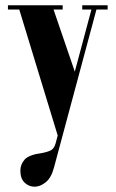

<svg xmlns="http://www.w3.org/2000/svg" viewBox="-20 -515 437 726"><path d="M267 -232 207 0H199L48 -495H177ZM184 119Q174 157 153 174Q132 191 111 191Q89 191 73 175.5Q57 160 57 130Q57 107 73 88.5Q89 70 142 63Q154 61 169 55Q184 49 190 28L330 -495H349ZM58 -479H10V-495H48ZM217 -479H177V-495H217ZM331 -479H291V-495H331ZM387 -479H343L348 -495H387Z"/></svg>

Font: Emberly Black
Style: Regular
Weight: 900
Designer: Rajesh Rajput
Foundry: Rajesh Rajput
Version: Version 1.000